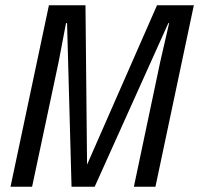

<svg xmlns="http://www.w3.org/2000/svg" viewBox="-20 -710 757 730"><path d="M166 -690H305L311 -84L577 -690H717L571 0H489L589 -474L623 -622H620L340 0H252L235 -622H231L203 -475L102 0H20Z"/></svg>

Font: Decalotype
Style: Italic
Weight: 400
Italic angle: -12°
Designer: Alfredo Marco Pradil
Foundry: Alfredo Marco Pradil
Version: Version 1.0